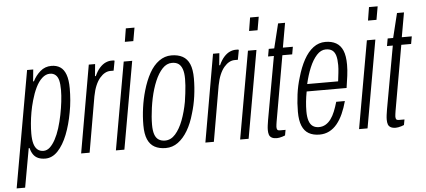

<svg xmlns="http://www.w3.org/2000/svg" viewBox="-78 -849 2549 1150"><g transform="rotate(-5 1196.5 -274.0)"><path d="M-22 175 102 -526H139L132 -455H137Q153 -488 181.5 -513Q210 -538 249 -538Q280 -538 302 -523.5Q324 -509 335.5 -477Q347 -445 347 -394Q347 -360 344 -323.5Q341 -287 334 -251Q321 -178 297.5 -118.5Q274 -59 240.5 -23.5Q207 12 165 12Q141 12 123 4.5Q105 -3 93.5 -19Q82 -35 76 -59H71L29 175ZM158 -35Q179 -35 196.5 -51Q214 -67 229.5 -95.5Q245 -124 257 -162Q269 -201 277 -241Q285 -281 289.5 -319.5Q294 -358 294 -389Q294 -425 288.5 -447Q283 -469 269.5 -480.5Q256 -492 236 -492Q211 -492 189 -472Q167 -452 150.5 -418Q134 -384 122 -341Q112 -306 106 -272Q100 -238 97 -205.5Q94 -173 94 -144Q94 -107 101 -83Q108 -59 122.5 -47Q137 -35 158 -35Z M381 0 473 -526H511L504 -454H509Q523 -485 540 -503.5Q557 -522 575 -530Q593 -538 610 -538Q615 -538 619.5 -538Q624 -538 629 -536L618 -477H598Q582 -477 566 -468.5Q550 -460 535 -442.5Q520 -425 508.5 -398Q497 -371 490 -334L432 0Z M700 -643 713 -723H765L751 -643ZM590 0 683 -526H734L641 0Z M889 12Q850 12 822.5 -3Q795 -18 781 -50.5Q767 -83 767 -136Q767 -188 774.5 -241Q782 -294 796 -342Q813 -401 837.5 -445Q862 -489 896 -513.5Q930 -538 970 -538Q1010 -538 1037.5 -523Q1065 -508 1079 -475.5Q1093 -443 1093 -389Q1093 -336 1085.5 -282Q1078 -228 1063 -180Q1047 -122 1021.5 -79Q996 -36 963 -12Q930 12 889 12ZM889 -33Q924 -33 951 -63.5Q978 -94 997 -144Q1016 -194 1027 -254Q1031 -281 1034 -305Q1037 -329 1038.5 -350.5Q1040 -372 1040 -391Q1040 -427 1032 -449.5Q1024 -472 1009 -482.5Q994 -493 970 -493Q938 -493 912.5 -466Q887 -439 868 -394Q849 -349 837 -293Q831 -264 827 -236Q823 -208 821 -182.5Q819 -157 819 -134Q819 -99 826.5 -76.5Q834 -54 850 -43.5Q866 -33 889 -33Z M1128 0 1220 -526H1258L1251 -454H1256Q1270 -485 1287 -503.5Q1304 -522 1322 -530Q1340 -538 1357 -538Q1362 -538 1366.5 -538Q1371 -538 1376 -536L1365 -477H1345Q1329 -477 1313 -468.5Q1297 -460 1282 -442.5Q1267 -425 1255.5 -398Q1244 -371 1237 -334L1179 0Z M1447 -643 1460 -723H1512L1498 -643ZM1337 0 1430 -526H1481L1388 0Z M1557 11Q1538 11 1526.5 4.5Q1515 -2 1511 -13.5Q1507 -25 1507 -42Q1507 -55 1509 -70Q1511 -85 1514 -103L1582 -481H1547L1555 -526H1588L1624 -673H1666L1640 -526H1700L1692 -481H1633L1564 -88Q1563 -82 1561.5 -71Q1560 -60 1560 -56Q1560 -44 1564 -39Q1568 -34 1579 -34H1613L1607 -1Q1600 2 1590.5 5Q1581 8 1572 9.5Q1563 11 1557 11Z M1814 12Q1776 12 1749.5 -3Q1723 -18 1709.5 -50.5Q1696 -83 1696 -135Q1696 -187 1703 -239.5Q1710 -292 1725 -340Q1742 -400 1766.5 -444.5Q1791 -489 1823.5 -513.5Q1856 -538 1896 -538Q1934 -538 1960.5 -523Q1987 -508 2000.5 -476Q2014 -444 2014 -391Q2014 -359 2009.5 -324.5Q2005 -290 1999 -252H1759Q1753 -221 1750 -191.5Q1747 -162 1747 -134Q1747 -99 1754.5 -76.5Q1762 -54 1777 -43.5Q1792 -33 1814 -33Q1836 -33 1854 -43.5Q1872 -54 1886 -73Q1900 -92 1910.5 -118Q1921 -144 1930 -175H1982Q1971 -134 1955.5 -99.5Q1940 -65 1919.5 -40Q1899 -15 1872.5 -1.5Q1846 12 1814 12ZM1766 -296H1952Q1955 -322 1958 -346.5Q1961 -371 1961 -393Q1961 -428 1954.5 -450Q1948 -472 1933.5 -482.5Q1919 -493 1895 -493Q1865 -493 1840 -465.5Q1815 -438 1796.5 -393.5Q1778 -349 1766 -296Z M2162 -643 2175 -723H2227L2213 -643ZM2052 0 2145 -526H2196L2103 0Z M2272 11Q2253 11 2241.5 4.5Q2230 -2 2226 -13.5Q2222 -25 2222 -42Q2222 -55 2224 -70Q2226 -85 2229 -103L2297 -481H2262L2270 -526H2303L2339 -673H2381L2355 -526H2415L2407 -481H2348L2279 -88Q2278 -82 2276.5 -71Q2275 -60 2275 -56Q2275 -44 2279 -39Q2283 -34 2294 -34H2328L2322 -1Q2315 2 2305.5 5Q2296 8 2287 9.5Q2278 11 2272 11Z"/></g></svg>

Font: Archivo ExtraCondensed ExtraLight
Style: Italic
Weight: 250
Width: 2
Italic angle: -10°
Designer: Hector Gatti
Foundry: Omnibus-Type
Version: Version 2.001